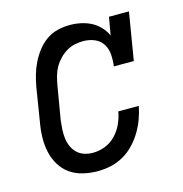

<svg xmlns="http://www.w3.org/2000/svg" viewBox="-87 -618 673 706"><g transform="rotate(-15 250.0 -265.0)"><path d="M201 8Q173 8 145.5 1.5Q118 -5 96.5 -20Q75 -35 61 -58Q47 -81 41 -107.5Q35 -134 35.5 -162.5Q36 -191 41 -219L62 -349Q66 -372 72.5 -394.5Q79 -417 89.5 -438.5Q100 -460 115 -479.5Q130 -499 150 -513Q170 -527 193.5 -532.5Q217 -538 240 -538Q261 -538 282 -533.5Q303 -529 321 -519.5Q339 -510 353 -495Q367 -480 375 -462L387 -530H463L433 -349H357Q360 -371 358.5 -393.5Q357 -416 346 -433.5Q335 -451 315 -459.5Q295 -468 272 -468Q256 -468 239.5 -464.5Q223 -461 208 -452Q193 -443 180.5 -430Q168 -417 159.5 -402Q151 -387 146.5 -370.5Q142 -354 139 -338L117 -208Q115 -191 114 -174Q113 -157 115 -140.5Q117 -124 123.5 -109Q130 -94 141.5 -83Q153 -72 168.5 -67Q184 -62 201 -62Q225 -62 248 -71Q271 -80 288.5 -98.5Q306 -117 316 -139.5Q326 -162 330 -185H408Q403 -160 394.5 -136.5Q386 -113 372.5 -90.5Q359 -68 340.5 -48.5Q322 -29 299 -16Q276 -3 251 2.5Q226 8 201 8Z"/></g></svg>

Font: Iosevka Curly Slab Oblique
Style: Regular
Weight: 400
Italic angle: -9°
Monospace: yes
Designer: Belleve Invis
Foundry: Belleve Invis
Version: Version 11.1.0; ttfautohint (v1.8.3)